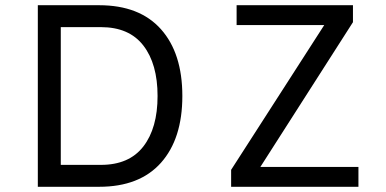

<svg xmlns="http://www.w3.org/2000/svg" viewBox="-20 -716 1480 736"><path d="M679 -348Q679 -184 597 -92Q515 0 360 0H125V-696H360Q515 -696 597 -604Q679 -512 679 -348ZM584 -348Q584 -471 529.5 -541.5Q475 -612 367 -612H213V-84H367Q475 -84 529.5 -154.5Q584 -225 584 -348ZM1354 -76V0H866V-65L1223 -620H887V-696H1333V-631L978 -76Z"/></svg>

Font: Amiko
Style: Regular
Weight: 400
Designer: Pablo Impallari, Rodrigo Fuenzalida, Andres Torresi
Foundry: Impallari Type
Version: Version 1.001; ttfautohint (v1.3)